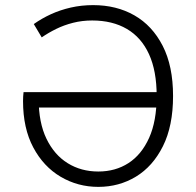

<svg xmlns="http://www.w3.org/2000/svg" viewBox="-20 -720 766 750"><path d="M70 -325Q70 -333 70.5 -343Q71 -353 72 -360H626V-300H116L131 -334Q131 -241 161.5 -178Q192 -115 244.5 -82.5Q297 -50 364 -50Q431 -50 482 -83Q533 -116 562.5 -181.5Q592 -247 592 -345Q592 -443 562 -508.5Q532 -574 475.5 -607Q419 -640 340 -640Q301 -640 265.5 -631Q230 -622 199.5 -607Q169 -592 143 -574L112 -626Q143 -648 179 -664.5Q215 -681 256.5 -690.5Q298 -700 344 -700Q435 -700 505 -660Q575 -620 615.5 -541Q656 -462 656 -345Q656 -228 616.5 -149Q577 -70 511 -30Q445 10 364 10Q284 10 217 -29.5Q150 -69 110 -144Q70 -219 70 -325Z"/></svg>

Font: Radio Canada Light
Style: Regular
Weight: 300
Designer: Charles Daoud, Etienne Aubert Bonn, Alexandre Saumier Demers, Jacques Le Bailly
Foundry: Radio-Canada
Version: Version 2.104;gftools[0.9.28.dev5+ged2979d]